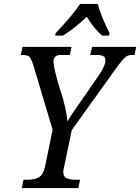

<svg xmlns="http://www.w3.org/2000/svg" viewBox="-20 -951 709 971"><path d="M99 -42H120Q156 -42 177.5 -55Q199 -68 208 -109L246 -295L149 -620Q139 -652 129.5 -662.5Q120 -673 96 -673H85L94 -714H342L333 -673H289Q251 -673 251 -643Q251 -620 260.5 -582Q270 -544 272 -537L299 -450Q319 -375 321 -336Q338 -368 389 -439L477 -566Q513 -616 513 -648Q513 -661 502.5 -667Q492 -673 468 -673H436L446 -714H669L660 -673H643Q624 -673 607 -655.5Q590 -638 558 -593L343 -293L305 -111Q300 -94 300 -81Q300 -58 316.5 -50Q333 -42 364 -42H385L376 0H90ZM262 -784Q350 -877 385 -931H475Q482 -900 499 -859Q516 -818 534 -784L531 -771H497Q458 -802 419 -866Q352 -803 298 -771H259Z"/></svg>

Font: Noto Serif Narrow
Style: Italic
Weight: 400
Width: 4
Italic angle: -12°
Designer: Monotype Design Team
Foundry: Monotype Imaging Inc.
Version: Version 1.001